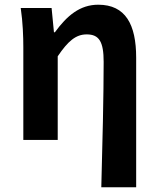

<svg xmlns="http://www.w3.org/2000/svg" viewBox="-20 -594 671 815"><path d="M410 201H558V-349C558 -490 513 -574 397 -574C319 -574 264 -527 213 -457H209L199 -560H68C77 -499 79 -437 79 -393V0H225V-355C269 -420 302 -448 348 -448C401 -448 420 -417 420 -331C420 -194 415 24 410 201Z"/></svg>

Font: Kinto Sans
Style: Bold
Weight: 700
Designer: Authors: Ryoko NISHIZUKA  (kana & ideographs); Paul D. Hunt (Latin, Greek & Cyrillic); Wenlong ZHANG  (bopomofo); Sandol
Foundry: Adobe Systems Incorporated, ookami Inc.
Version: Version 0.001